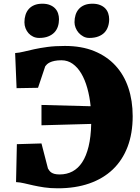

<svg xmlns="http://www.w3.org/2000/svg" viewBox="-20 -997 752 1028"><path d="M70.3 -225.1 202.1 -229 236.8 -94.7Q240.2 -89.4 244.1 -83.7Q248 -78.1 254.6 -73.5Q261.2 -68.8 272 -65.9Q282.7 -63 299.8 -63Q337.4 -63 367.9 -79.1Q398.4 -95.2 420.2 -128.4Q441.9 -161.6 454.3 -212.6Q466.8 -263.7 468.3 -333.5L202.1 -326.2V-435.1L465.3 -428.2Q460 -480.5 447.3 -525.6Q434.6 -570.8 415 -603.8Q395.5 -636.7 368.9 -655.5Q342.3 -674.3 309.1 -674.3Q287.6 -674.3 272.5 -671.1Q257.3 -668 247.3 -663.1Q237.3 -658.2 231.4 -652.6Q225.6 -647 222.2 -642.1L183.6 -526.9L68.8 -524.9L61 -712.9Q83 -714.4 107.4 -720.5Q131.8 -726.6 163.1 -733.4Q194.3 -740.2 234.1 -745.6Q273.9 -751 327.6 -751Q417 -751 484.6 -723.4Q552.2 -695.8 598.1 -646Q644 -596.2 667.2 -527.1Q690.4 -458 690.4 -375Q690.4 -282.7 663.1 -210.9Q635.7 -139.2 584 -89.8Q532.2 -40.5 457.8 -14.6Q383.3 11.2 289.6 11.2Q248.5 11.2 216.6 6.3Q184.6 1.5 158.2 -4.4Q131.8 -10.3 109.6 -15.6Q87.4 -21 65.9 -22ZM458 -793.9Q440.4 -793.9 426 -801.8Q411.6 -809.6 401.1 -821.5Q390.6 -833.5 384.8 -848.4Q378.9 -863.3 378.9 -877.9Q378.9 -898.9 384.5 -917Q390.1 -935.1 401.9 -948.5Q413.6 -961.9 431.6 -969.5Q449.7 -977.1 474.6 -977.1H475.1Q498.5 -977.1 515.6 -970.2Q532.7 -963.4 543.5 -952.1Q554.2 -940.9 559.3 -925.8Q564.5 -910.6 564.5 -894Q564.5 -873 558.3 -854.7Q552.2 -836.4 539.6 -823Q526.9 -809.6 506.6 -801.8Q486.3 -793.9 458.5 -793.9ZM189.5 -793.9Q171.9 -793.9 157.5 -800.8Q143.1 -807.6 132.8 -819.1Q122.6 -830.6 116.7 -845.7Q110.8 -860.8 110.8 -877.9Q110.8 -898.9 116.5 -917Q122.1 -935.1 133.8 -948.5Q145.5 -961.9 163.6 -969.5Q181.6 -977.1 206.5 -977.1H207Q230.5 -977.1 247.3 -970.2Q264.2 -963.4 274.9 -952.1Q285.6 -940.9 290.8 -925.8Q295.9 -910.6 295.9 -894Q295.9 -873 289.8 -854.7Q283.7 -836.4 270.8 -823Q257.8 -809.6 237.8 -801.8Q217.8 -793.9 189.9 -793.9Z"/></svg>

Font: Merriweather UltraBold
Style: Regular
Weight: 900
Designer: Eben Sorkin ( sorkintype@gmail.com )
Foundry: Eben Sorkin
Version: Version 1.570; ttfautohint (v1.3) -l 8 -r 32 -G 0 -x 0 -H 60